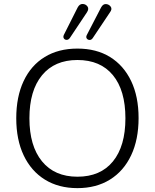

<svg xmlns="http://www.w3.org/2000/svg" viewBox="-20 -964 800 992"><path d="M380 8Q283 8 212 -36Q141 -80 102.5 -161Q64 -242 64 -353Q64 -464 102 -545Q140 -626 211 -669.5Q282 -713 380 -713Q478 -713 548.5 -669.5Q619 -626 657.5 -545.5Q696 -465 696 -354Q696 -243 657.5 -161.5Q619 -80 548 -36Q477 8 380 8ZM380 -51Q499 -51 563.5 -130Q628 -209 628 -353Q628 -497 563.5 -575.5Q499 -654 380 -654Q262 -654 197 -575Q132 -496 132 -353Q132 -210 197 -130.5Q262 -51 380 -51ZM341 -768Q334 -758 324.5 -758Q315 -758 310 -765.5Q305 -773 310 -784L381 -925Q391 -944 407 -943.5Q423 -943 432 -930.5Q441 -918 429 -900ZM459 -767Q452 -757 442.5 -757.5Q433 -758 428 -765.5Q423 -773 429 -784L502 -925Q512 -944 527.5 -943Q543 -942 552 -929.5Q561 -917 548 -900Z"/></svg>

Font: Chiron GoRound TC L
Style: Regular
Weight: 300
Designer: Ryoko NISHIZUKA 西塚涼子 (kana, bopomofo & ideographs); Paul D. Hunt (Latin, Greek & Cyrillic); Sandoll Communications 산돌커뮤니
Foundry: Adobe
Version: Version 1.000;hotconv 1.1.1;makeotfexe 2.6.0